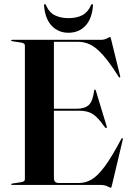

<svg xmlns="http://www.w3.org/2000/svg" viewBox="-20 -892 634 926"><path d="M34 -697Q34 -700 39 -700H467Q483.5 -700 495.8 -706.8Q508 -713.5 511 -713.5Q513 -713.5 515.5 -703.5L559.5 -525Q561 -519.5 558 -518Q555.5 -517 552.5 -521.5Q508.5 -591 476 -627.2Q443.5 -663.5 415.2 -677Q387 -690.5 356.5 -690.5H240V-367.5H348Q389.5 -367.5 408.8 -386.2Q428 -405 434 -455Q434.5 -460 437 -460Q441 -460.5 442.5 -454L495 -281Q496.5 -276 493 -275Q490.5 -273.5 487 -277Q464.5 -309 446 -326.8Q427.5 -344.5 407.8 -351.2Q388 -358 361 -358H240V-32Q240 -9.5 264.5 -9.5H362Q392 -9.5 420.8 -25.8Q449.5 -42 483.8 -87.5Q518 -133 565 -222Q568 -226.5 570.5 -226Q573.5 -225 572 -218L519.5 3Q517 13.5 515 13.5Q510.5 13.5 498 6.8Q485.5 0 463 0H39Q34 0 34 -3Q34 -6 40 -7L80.5 -13Q100 -16 100 -27V-673Q100 -684 80.5 -687L40 -693Q34 -694 34 -697ZM310 -804.5Q350.5 -804.5 377.5 -819Q404.5 -833.5 419 -867.5Q421 -872 424 -872Q429 -872 428.5 -865Q423.5 -801 391.8 -767.5Q360 -734 310 -734Q261.5 -734 229.5 -767.5Q197.5 -801 192.5 -865Q192 -872 196.5 -872Q200 -872 201.5 -867.5Q217 -831.5 245.2 -818Q273.5 -804.5 310 -804.5Z"/></svg>

Font: Fraunces 144pt SemiBold
Style: Regular
Weight: 600
Version: Version 1.000;[0bf87f6ff]